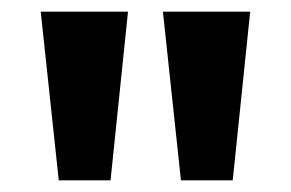

<svg xmlns="http://www.w3.org/2000/svg" viewBox="-20 -725 500 330"><path d="M81 -415 50 -705H200L170 -415ZM291 -415 260 -705H410L380 -415Z"/></svg>

Font: Nunito Sans 9pt
Style: Bold
Weight: 700
Version: Version 3.101;gftools[0.9.27]